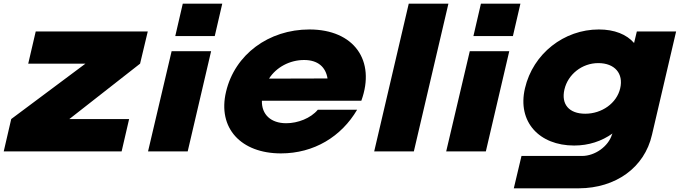

<svg xmlns="http://www.w3.org/2000/svg" viewBox="-41 -820 3694 1040"><path d="M-20.8 0H617.8L658.4 -175.2H334.7L717.8 -475.2L759.4 -649.5H152.5L111.9 -475.2H421.8L19.8 -175.2Z M908.4 -624.8H1122.3L1162.9 -800H949ZM760.9 0H975.7L1102.5 -542.6H888.6Z M1416.2 -394.1C1455.8 -456.4 1529.1 -495 1606.3 -495C1681.6 -495 1723.2 -456.4 1733.1 -395ZM1480.6 10.9C1659.8 10.9 1808.3 -80.2 1893.5 -225.7H1680.6C1642 -179.2 1571.7 -152.5 1509.3 -152.5C1427.1 -152.5 1375.6 -199 1377.6 -274.3H1916.2C1995.4 -492.1 1876.6 -660.4 1635 -660.4C1414.3 -660.4 1231.1 -524.8 1183.6 -323.8C1136 -124.8 1265.7 10.9 1480.6 10.9Z M1985.9 0H2200.7L2387.9 -800H2173Z M2523.4 -624.8H2737.3L2777.9 -800H2564ZM2375.9 0H2590.7L2717.5 -542.6H2503.6Z M3016.4 -335.6C3035.2 -416.8 3111.4 -478.2 3199.6 -478.2C3288.7 -478.2 3337.2 -421.8 3318.4 -341.6C3299.6 -260.4 3218.4 -204 3129.3 -204C3041.1 -204 2997.6 -255.4 3016.4 -335.6ZM2742.1 200H3095.6C3292.6 199 3450 89.1 3490.6 -90.1L3621.3 -649.5H3408.5L3393.6 -587.1C3353 -633.7 3287.7 -660.4 3202.5 -660.4C3014.4 -660.4 2846.1 -529.7 2802.5 -341.6C2760 -159.4 2880.7 -31.7 3068.9 -31.7C3148.1 -31.7 3218.4 -55.4 3276.8 -97L3273.8 -91.1C3254 -26.7 3181.7 24.8 3111.4 24.8H2783.7Z"/></svg>

Font: Calandify
Style: Semi Bold Italic
Weight: 700
Italic angle: -12°
Designer: Larry Fischer
Foundry: Larry Fischer
Version: Version 1.0; ttfautohint (v1.8.4.7-5d5b)